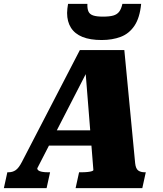

<svg xmlns="http://www.w3.org/2000/svg" viewBox="-71 -973 841 993"><path d="M176 -299H438L427 -220H148ZM370 -619 388 -620 122 -103Q121 -97 127 -92Q133 -87 146 -84.5Q159 -82 177 -82H188L170 0H-51L-33 -82H-27Q-6 -82 10 -93Q26 -104 42 -135L342 -714H572L628 -129Q631 -101 643.5 -91.5Q656 -82 678 -82H683L665 0H320L338 -82H350Q368 -82 382 -83.5Q396 -85 403.5 -87.5Q411 -90 412 -93ZM455 -766Q510 -766 553.5 -782.5Q597 -799 624.5 -840Q652 -881 659 -953H562Q556 -926 545 -912Q534 -898 514.5 -892.5Q495 -887 461 -887Q429 -887 411 -893Q393 -899 386.5 -913.5Q380 -928 381 -953H281Q279 -941 277.5 -929Q276 -917 276 -906Q276 -861 296 -829.5Q316 -798 355.5 -782Q395 -766 455 -766Z"/></svg>

Font: Roboto Serif 20pt ExtraBold
Style: Italic
Weight: 800
Italic angle: -10°
Version: Version 1.007